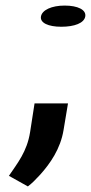

<svg xmlns="http://www.w3.org/2000/svg" viewBox="-20 -528 326 689"><path d="M12 103 80 141C96 129 109 115 124 99C160 59 197 6 208 -61L224 -157H104L88 -54C77 16 43 57 12 103ZM127 -469C123 -446 153 -432 200 -432C247 -432 282 -445 286 -469C290 -493 259 -508 212 -508C165 -508 131 -492 127 -469Z"/></svg>

Font: Aerodynamic
Style: Obl
Weight: 500
Designer: Google
Version: Version 2.000980; 2014